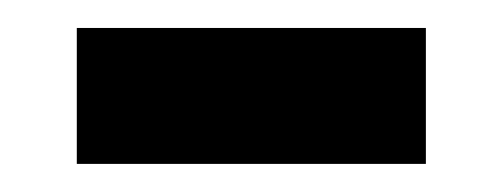

<svg xmlns="http://www.w3.org/2000/svg" viewBox="-20 -337 362 138"><path d="M35.2 -219.2V-316.9H286.1V-219.2Z"/></svg>

Font: f1_31487          
Style: Regular
Weight: 600
Foundry: Ascender Corporation
Version: Version 1.10